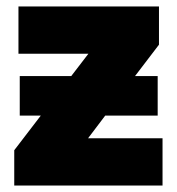

<svg xmlns="http://www.w3.org/2000/svg" viewBox="-20 -573 547 593"><path d="M471 -553V-435L397 -338H467V-216H305L252 -146H482V0H24V-109L106 -216H41V-338H200L253 -407H37V-553Z"/></svg>

Font: Noto Sans Black
Style: Regular
Weight: 900
Designer: Monotype Design Team
Foundry: Monotype Imaging Inc.
Version: Version 2.007